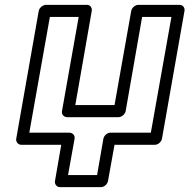

<svg xmlns="http://www.w3.org/2000/svg" viewBox="-20 -573 782 793"><path d="M305 -503 236 -114C233 -99 246 -89 257 -89H469C484 -89 497 -103 499 -114L567 -503H688L603 -25H436C421 -25 409 -11 407 0L381 150H261L288 0C291 -15 278 -25 267 -25H101L186 -503ZM359 -528C361 -539 354 -553 339 -553H170C159 -553 143 -543 140 -528L47 0C45 11 53 25 68 25H233L207 175C205 186 213 200 228 200H397C408 200 423 190 426 175L453 25H620C631 25 646 15 649 0L742 -528C744 -539 737 -553 722 -553H551C540 -553 525 -543 522 -528L453 -139H291Z"/></svg>

Font: Asimov
Style: XWidOuIt
Weight: 500
Designer: Google
Version: Version 2.000980; 2014